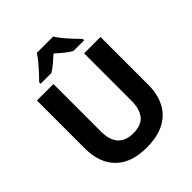

<svg xmlns="http://www.w3.org/2000/svg" viewBox="-253 -1088 1252 1252"><g transform="rotate(-45 373.5 -462.0)"><path d="M666 -271Q666 -188 634 -124.5Q602 -61 536 -25.5Q470 10 370 10Q228 10 154 -64.5Q80 -139 80 -270V-714H232V-277Q232 -197 268 -157.5Q304 -118 374 -118Q448 -118 481.5 -159Q515 -200 515 -278V-714H666ZM450 -934Q464 -911 486.5 -883.5Q509 -856 533 -830.5Q557 -805 575 -787V-774H476Q450 -789 425 -809.5Q400 -830 373 -854Q347 -830 323.5 -810.5Q300 -791 274 -774H174V-787Q193 -806 216.5 -831.5Q240 -857 262.5 -884Q285 -911 299 -934Z"/></g></svg>

Font: Noto Sans Syriac Eastern
Style: Bold
Weight: 700
Designer: Patrick Giasson and the Monotype Design Team
Foundry: Monotype Imaging Inc.
Version: Version 3.001